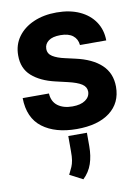

<svg xmlns="http://www.w3.org/2000/svg" viewBox="-111 -809 882 1211"><g transform="rotate(-10 330.5 -204.0)"><path d="M448.2 -509.2Q444.6 -548.3 416.7 -570.1Q388.8 -592 337.4 -592Q286.2 -592 260.7 -572.6Q235.1 -553.3 234.7 -523.4Q233.7 -491.1 262.8 -472.8Q291.9 -454.5 341.3 -443.9L403.8 -429.7Q511.4 -405.9 568.7 -351.9Q626.1 -297.9 626.4 -210.9Q626.1 -107.2 549.7 -49Q473.4 9.2 337.4 9.2Q200.3 9.2 118.1 -52.7Q35.9 -114.7 34.1 -242.2H202.4Q205.3 -189.6 241.1 -162.8Q277 -136 335.2 -136Q388.1 -136 418 -157Q447.8 -177.9 448.2 -211.3Q447.8 -241.8 419.7 -260.1Q391.7 -278.4 331.7 -292.3L255.7 -310Q161.6 -331.7 107.1 -380.1Q52.6 -428.6 52.9 -511.4Q52.6 -579.2 89.1 -630Q125.7 -680.8 190.2 -709Q254.6 -737.2 337.7 -737.2Q422.2 -737.2 484.6 -708.6Q546.9 -680 581.3 -628.7Q615.8 -577.4 616.5 -509.2ZM395.2 43.3V129.6Q395.2 191.8 378.4 241.5Q361.5 291.2 322.4 328.5L239 284.8Q240.4 282 241.8 279.1Q243.3 276.3 244.7 273.4Q253.9 255.7 261.2 238.6Q268.5 221.6 272.4 198.7Q276.3 175.8 275.9 139.9V43.3Z"/></g></svg>

Font: Inter UI Extra Bold
Style: Regular
Weight: 800
Designer: Rasmus Andersson
Foundry: rsms
Version: 3.2;8d6f07862